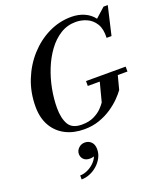

<svg xmlns="http://www.w3.org/2000/svg" viewBox="-189 -885 1150 1342"><g transform="rotate(-20 385.5 -213.5)"><path d="M225 159.2Q225 134.8 244.2 116.2Q263.4 97.6 290.6 97.6Q318.6 97.6 337.8 116.4Q357 135.2 357 171.2Q357 204 341.8 233Q326.6 262 301.4 284.6Q276.2 307.2 245.2 320Q214.2 332.8 182.6 332.8V303.2Q208.2 303.2 235.6 291.2Q263 279.2 285.4 258.2Q307.8 237.2 318.6 210.8Q303.4 216 288.2 216Q257 216 241 199.4Q225 182.8 225 159.2ZM446.5 -303H741.5V-266.5H669.5L643 -165Q626.5 -141.5 597 -111.5Q567.5 -81.5 526.5 -53.8Q485.5 -26 434 -8Q382.5 10 321.5 10Q242 10 181.8 -21.2Q121.5 -52.5 87.5 -111.8Q53.5 -171 53.5 -255Q53.5 -359.5 89.8 -450.8Q126 -542 189 -611.8Q252 -681.5 332.5 -720.8Q413 -760 501.5 -760Q554 -760 597.2 -741.2Q640.5 -722.5 668 -686L739.5 -750H771L721.5 -537.5H685Q688 -603.5 663.8 -642.5Q639.5 -681.5 600.2 -698.8Q561 -716 519 -716Q456 -716 404.5 -683.8Q353 -651.5 313.2 -597.2Q273.5 -543 246.2 -475.2Q219 -407.5 205.2 -335.2Q191.5 -263 191.5 -195.5Q191.5 -119 217.8 -72.8Q244 -26.5 316.5 -26.5Q369.5 -26.5 406.5 -44.5Q443.5 -62.5 466 -85.8Q488.5 -109 498.5 -125L535.5 -266.5H446.5Z"/></g></svg>

Font: Bodoni* 06pt Medium
Style: Italic
Weight: 500
Italic angle: -13°
Version: Version 2.3